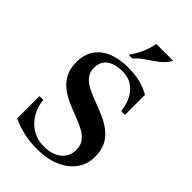

<svg xmlns="http://www.w3.org/2000/svg" viewBox="-276 -1030 1143 1143"><g transform="rotate(45 296.0 -458.5)"><path d="M269 14Q213 14 158 2Q103 -10 58 -32V-219Q74 -222 90 -219Q96 -163 122.5 -119.5Q149 -76 191.5 -51Q234 -26 286 -26Q358 -26 399 -59.5Q440 -93 440 -150Q440 -188 420 -213Q400 -238 367 -255.5Q334 -273 294.5 -287.5Q255 -302 215.5 -319.5Q176 -337 143 -362.5Q110 -388 90 -425.5Q70 -463 70 -519Q70 -582 99.5 -625.5Q129 -669 183 -691.5Q237 -714 309 -714Q372 -714 417 -702Q462 -690 497 -669V-502Q481 -499 465 -502Q456 -579 414.5 -626.5Q373 -674 302 -674Q240 -674 204 -647Q168 -620 168 -568Q168 -531 188.5 -506Q209 -481 243 -464Q277 -447 317.5 -432Q358 -417 398.5 -399.5Q439 -382 473 -356.5Q507 -331 527.5 -293Q548 -255 548 -198Q548 -135 513.5 -87.5Q479 -40 416.5 -13Q354 14 269 14ZM473 -931Q451 -893 417 -867.5Q383 -842 349.5 -820Q316 -798 292 -770Q276 -767 260 -770Q287 -808 304 -845.5Q321 -883 331 -931Z"/></g></svg>

Font: Poltawski Nowy Medium
Style: Regular
Weight: 500
Version: Version 1.001;gftools[0.9.25]